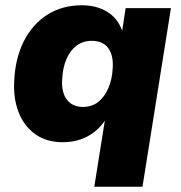

<svg xmlns="http://www.w3.org/2000/svg" viewBox="-20 -529 687 729"><path d="M338 180 379 -77H382Q364 -48 339 -28.5Q314 -9 284 1Q254 11 219 11Q157 11 114.5 -19Q72 -49 51 -102Q30 -155 34 -223Q38 -308 70.5 -372.5Q103 -437 159.5 -473Q216 -509 291 -509Q346 -509 386.5 -484.5Q427 -460 444 -412V-413L457 -498H629L521 180ZM295 -123Q329 -123 353 -142Q377 -161 391.5 -194.5Q406 -228 408 -271Q411 -320 390.5 -347Q370 -374 328 -374Q295 -374 270.5 -355.5Q246 -337 232 -304Q218 -271 216 -227Q213 -178 234 -150.5Q255 -123 295 -123Z"/></svg>

Font: Nunito Sans 10pt Black
Style: Italic
Weight: 900
Italic angle: -9°
Designer: Vernon Adams
Foundry: Vernon Adams
Version: Version 3.101;gftools[0.9.27]